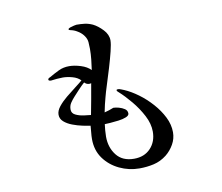

<svg xmlns="http://www.w3.org/2000/svg" viewBox="-85 -863 1170 1010"><g transform="rotate(-10 500.0 -358.0)"><path d="M408 -443Q405 -441 398 -441Q384 -441 374 -451Q374 -451 373.5 -451.5Q373 -452 372 -453Q356 -439 338 -419.5Q320 -400 309 -388Q297 -375 287 -360Q277 -345 277 -325Q277 -305 296 -295.5Q315 -286 339.5 -282.5Q364 -279 378 -278Q386 -319 393.5 -360.5Q401 -402 408 -443ZM787 -114Q787 -80 770 -50Q753 -20 727 1Q695 26 658 34.5Q621 43 581 43Q525 43 474.5 19Q424 -5 392.5 -48.5Q361 -92 361 -152Q361 -169 363 -187Q365 -205 366 -223Q350 -225 324 -230.5Q298 -236 271.5 -246Q245 -256 227.5 -271.5Q210 -287 210 -309Q210 -330 227.5 -352Q245 -374 270.5 -395Q296 -416 320.5 -434.5Q345 -453 360 -466Q344 -483 316.5 -490.5Q289 -498 266 -498Q250 -498 234.5 -496.5Q219 -495 203 -493H200Q198 -493 193.5 -494.5Q189 -496 189 -500Q189 -505 194 -508Q199 -511 202 -512Q228 -527 253 -539Q278 -551 309 -551Q337 -551 370.5 -540.5Q404 -530 423 -510Q427 -537 430 -565.5Q433 -594 433 -622Q433 -640 431.5 -657.5Q430 -675 419 -691Q409 -706 392.5 -717.5Q376 -729 359 -734Q357 -735 348.5 -736.5Q340 -738 340 -742Q340 -747 350 -750.5Q360 -754 371 -756.5Q382 -759 385 -759Q408 -759 428.5 -756.5Q449 -754 471 -744Q497 -731 522 -704.5Q547 -678 547 -647Q547 -628 537.5 -589.5Q528 -551 514.5 -506Q501 -461 488 -420.5Q475 -380 469 -356Q459 -320 451 -279Q463 -282 475.5 -286Q488 -290 500 -295Q512 -295 529 -290.5Q546 -286 559.5 -277Q573 -268 573 -252Q573 -241 556 -234Q539 -227 515 -224Q491 -221 470 -219.5Q449 -218 441 -218Q439 -202 437.5 -185.5Q436 -169 436 -152Q436 -94 468 -53Q500 -12 562 -12Q617 -12 650 -47Q683 -82 683 -136Q683 -178 660 -222Q637 -266 604.5 -305Q572 -344 543 -370Q541 -372 537 -375.5Q533 -379 533 -383Q533 -386 536.5 -386.5Q540 -387 542 -387Q548 -387 558 -383Q568 -379 573 -377Q608 -362 645.5 -334.5Q683 -307 715 -271Q747 -235 767 -195Q787 -155 787 -114Z"/></g></svg>

Font: Kaisei HarunoUmi Medium
Style: Regular
Weight: 500
Designer: Font-Kai, 金井和夫
Foundry: KAZUO KANAI
Version: Version 5.003